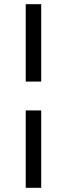

<svg xmlns="http://www.w3.org/2000/svg" viewBox="-20 -770 320 918"><path d="M103 -750H177V-380H103ZM103 -242H177V128H103Z"/></svg>

Font: Roboto Serif 20pt
Style: Regular
Weight: 400
Designer: Greg Gazdowicz
Foundry: Commercial Type
Version: Version 1.008